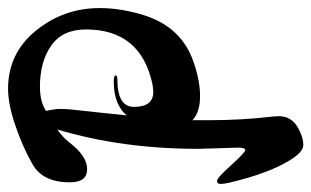

<svg xmlns="http://www.w3.org/2000/svg" viewBox="-178 -635 772 476"><g transform="rotate(-90 208.0 -397.0)"><path d="M77 -291Q77 -481 125 -641Q105 -627 92 -610Q59 -567 26.5 -567Q-6 -567 -6 -610Q-6 -678 40 -703Q80 -726 133.5 -744.5Q187 -763 226 -763Q314 -763 370 -694Q426 -625 426 -536Q426 -481 407 -422Q377 -332 292 -303Q246 -287 207 -287Q168 -287 148 -306V-263Q148 -185 157 -107L158 -92Q158 -59 127 -43Q105 -31 87 -31Q69 -31 49 -64Q16 -117 -7 -215Q-10 -228 -10 -236.5Q-10 -245 -2.5 -245Q5 -245 36.5 -210Q68 -175 74 -175Q80 -175 80 -193ZM231 -684Q194 -684 171 -669Q176 -647 176 -633.5Q176 -620 174 -601Q172 -582 167 -537Q162 -492 160 -469Q187 -501 244 -501Q259 -501 259 -496.5Q259 -492 249 -492Q181 -492 181 -451Q181 -403 218 -403Q225 -403 237 -405Q373 -434 373 -570Q373 -628 333 -656Q293 -684 231 -684Z"/></g></svg>

Font: Zhi Mang Xing
Style: Regular
Weight: 400
Designer: ZhongQi
Foundry: ZhongQi
Version: Version 2.001